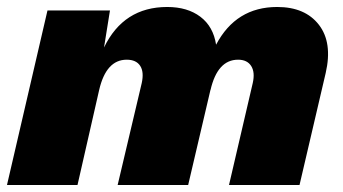

<svg xmlns="http://www.w3.org/2000/svg" viewBox="-30 -530 982 550"><path d="M764 -510Q844 -510 883.5 -459Q923 -408 903 -321L828 0H626L694 -292Q701 -323 689.5 -341Q678 -359 652 -359Q593 -359 573 -272V-273L509 0H307L376 -292Q383 -324 371.5 -341.5Q360 -359 333 -359Q274 -359 254 -272L192 0H-10L106 -500H285L268 -394Q324 -510 449 -510Q507 -510 544 -482Q581 -454 589 -402Q646 -510 764 -510Z"/></svg>

Font: Elaine Sans ExtraBold
Style: Italic
Weight: 800
Italic angle: -13°
Designer: Wei Huang
Foundry: Wei Huang
Version: Version 2.001;December 24, 2019;FontCreator 12.0.0.2547 64-b